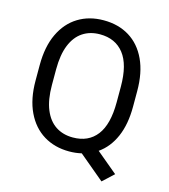

<svg xmlns="http://www.w3.org/2000/svg" viewBox="-122 -817 910 1034"><g transform="rotate(15 333.0 -300.5)"><path d="M601.6 64 540.5 120.6 398.9 2Q366.2 9.8 329.6 9.8Q249 9.8 187.5 -27.8Q126 -65.4 91.6 -137.5Q57.1 -209.5 57.1 -312V-398.4Q57.1 -501.5 91.3 -573.5Q125.5 -645.5 186.8 -683.1Q248 -720.7 328.6 -720.7Q411.1 -720.7 472.2 -683.1Q533.2 -645.5 566.9 -573.5Q600.6 -501.5 600.6 -398.4V-312Q600.6 -213.9 570.1 -143.8Q539.6 -73.7 483.4 -34.7ZM148.4 -312Q148.4 -230 170.7 -175.8Q192.9 -121.6 233.6 -94.7Q274.4 -67.9 329.6 -67.9Q416 -67.9 462.6 -128.4Q509.3 -189 509.3 -312V-399.4Q509.3 -522 461.9 -582.3Q414.6 -642.6 328.6 -642.6Q273.4 -642.6 232.9 -615.7Q192.4 -588.9 170.4 -534.9Q148.4 -481 148.4 -399.4Z"/></g></svg>

Font: Robert Sans Medium
Style: Regular
Weight: 500
Designer: Christian Robertson (extended by Adam Twardoch)
Foundry: Google
Version: Version 12.135;April 2, 2019;FontCreator 11.5.0.2425 64-bit;